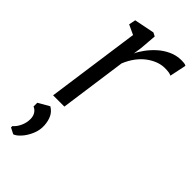

<svg xmlns="http://www.w3.org/2000/svg" viewBox="-265 -616 940 940"><g transform="rotate(45 205.0 -146.5)"><path d="M54.5 0 122.5 -485.5 72 -509 79 -544 184 -565 202.5 -555.5 195.5 -468 189 -424.5Q198 -445 215.8 -469.2Q233.5 -493.5 258 -515.8Q282.5 -538 313.2 -552Q344 -566 378.5 -566Q386 -566 395.8 -565Q405.5 -564 410.5 -560L392.5 -474Q386 -478 374.5 -479.8Q363 -481.5 346.5 -481.5Q324.5 -481.5 301.2 -473Q278 -464.5 255.2 -447.8Q232.5 -431 213.5 -405.8Q194.5 -380.5 181 -347.5L132.5 0ZM51.5 273 20 257V247.5Q36 234.5 47.2 210.8Q58.5 187 58.5 161Q58.5 140.5 49.2 126.2Q40 112 25.5 106.5V80.5L83 47.5Q106 61.5 116.2 83Q126.5 104.5 128.5 133.5Q130.5 166 117.5 196.2Q104.5 226.5 85.8 247.2Q67 268 51.5 273Z"/></g></svg>

Font: Merriweather 20pt Light
Style: Italic
Weight: 300
Italic angle: -7.8°
Version: Version 2.101